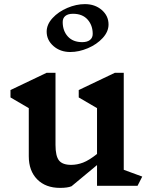

<svg xmlns="http://www.w3.org/2000/svg" viewBox="-20 -904 743 934"><path d="M649 0H452V-101L328 2Q309 10 272 10Q202 10 161 -31.5Q120 -73 120 -144V-378L31 -430V-466L207 -550H250V-199Q250 -145 267 -123.5Q284 -102 326 -102Q355 -102 384 -113Q413 -124 452 -155V-378L363 -430V-466L539 -550H582V-78L672 -45ZM508 -785Q508 -750 479.5 -719Q451 -688 407.5 -669.5Q364 -651 322 -651Q273 -651 240 -680Q207 -709 207 -750Q207 -785 235.5 -816Q264 -847 307.5 -865.5Q351 -884 393 -884Q442 -884 475 -855.5Q508 -827 508 -785ZM285 -797Q285 -754 310 -726.5Q335 -699 380 -699Q404 -699 417.5 -709.5Q431 -720 431 -739Q431 -781 406 -809Q381 -837 335 -837Q311 -837 298 -826.5Q285 -816 285 -797Z"/></svg>

Font: Inknut Antiqua Medium
Style: Regular
Weight: 500
Designer: Claus Eggers Sørensen
Foundry: Claus Eggers Sørensen
Version: Version 1.003; ttfautohint (v1.8.2) -l 8 -r 50 -G 200 -x 14 